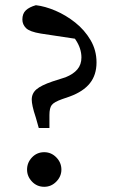

<svg xmlns="http://www.w3.org/2000/svg" viewBox="-20 -705 455 738"><path d="M150 13Q122 13 103 -7Q84 -27 84 -53Q84 -80 103 -100Q122 -120 150 -120Q177 -120 196.5 -100Q216 -80 216 -53Q216 -27 196.5 -7Q177 13 150 13ZM351 -465Q351 -417 325.5 -385Q300 -353 248 -334L219 -324Q188 -313 179 -301.5Q170 -290 170 -263V-213H129L118 -252Q109 -279 105.5 -295.5Q102 -312 102 -322Q102 -346 120 -361.5Q138 -377 182 -392L232 -408Q262 -420 277.5 -438.5Q293 -457 293 -484Q293 -519 270.5 -552.5Q248 -586 219 -614L316 -549L137 -576Q94 -583 80 -597Q66 -611 66 -630Q66 -653 79.5 -665.5Q93 -678 118 -685Q153 -681 193 -664Q233 -647 269 -618.5Q305 -590 328 -551Q351 -512 351 -465Z"/></svg>

Font: Source Serif 4 18pt
Style: Regular
Weight: 400
Designer: Frank Grießhammer
Foundry: Adobe Systems Incorporated
Version: Version 4.004;hotconv 1.0.116;makeotfexe 2.5.65601